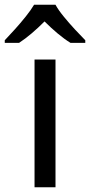

<svg xmlns="http://www.w3.org/2000/svg" viewBox="-60 -786 378 806"><path d="M173 0H85V-536H173ZM173 -766Q185 -744 207.5 -716.5Q230 -689 254.5 -662.5Q279 -636 298 -617V-606H236Q210 -622 182 -645.5Q154 -669 127 -696Q100 -669 73 -646Q46 -623 20 -606H-40V-617Q-21 -637 2.5 -663Q26 -689 48 -716.5Q70 -744 83 -766Z"/></svg>

Font: Noto Sans Sundanese
Style: Regular
Weight: 400
Designer: Monotype Design Team (Regular), Sérgio L. Martins (other weights)
Foundry: Monotype Imaging Inc.
Version: Version 2.003